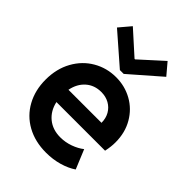

<svg xmlns="http://www.w3.org/2000/svg" viewBox="-226 -888 1003 1003"><g transform="rotate(45 275.5 -386.0)"><path d="M28.3 -260.7Q28.3 -340.8 62.3 -402.1Q96.2 -463.4 153.8 -496.8Q211.4 -530.3 280.3 -530.3Q345.2 -530.3 399.7 -500Q454.1 -469.7 486.3 -414.3Q518.6 -358.9 518.6 -287.1Q518.6 -270.5 516.8 -255.1Q515.1 -239.7 510.7 -217.8H151.4Q163.1 -164.1 201.2 -132.8Q239.3 -101.6 295.9 -101.6Q333 -101.6 368.2 -114.3Q403.3 -127 427.7 -146.5L471.7 -40Q439.9 -18.1 395 -5.1Q350.1 7.8 299.8 7.8Q218.3 7.8 156.7 -26.4Q95.2 -60.5 61.8 -121.6Q28.3 -182.6 28.3 -260.7ZM394.5 -307.6Q394.5 -340.8 379.9 -366.5Q365.2 -392.1 339.4 -406.5Q313.5 -420.9 280.3 -420.9Q229.5 -420.9 195.1 -390.4Q160.6 -359.9 150.4 -307.6ZM280.3 -666H284.2L410.2 -780.3L463.9 -716.8L295.9 -570.3H267.6L99.6 -716.8L153.3 -780.3Z"/></g></svg>

Font: Reddit Sans Chocolate
Style: Bold
Weight: 700
Designer: Stephen Hutchings
Foundry: Reddit
Version: Version 1.011